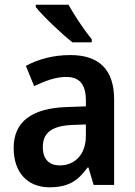

<svg xmlns="http://www.w3.org/2000/svg" viewBox="-20 -786 574 816"><path d="M271 -766H132V-756C162 -718 244 -640 288 -606H370V-619C341 -654 295 -722 271 -766ZM279 -552C206 -552 141 -534 90 -506L125 -420C171 -442 217 -459 261 -459C315 -459 345 -431 345 -359V-334L263 -331C114 -326 38 -268 38 -157C38 -53 97 10 190 10C270 10 311 -17 352 -74H356L378 0H465V-364C465 -489 402 -552 279 -552ZM288 -255 345 -257V-209C345 -128 297 -83 234 -83C190 -83 162 -108 162 -161C162 -219 196 -251 288 -255Z"/></svg>

Font: Noto Sans Myanmar UI SemiCondensed SemiBold
Style: Regular
Weight: 600
Width: 4
Designer: Monotype Design Team
Foundry: Monotype Imaging Inc.
Version: Version 2.103